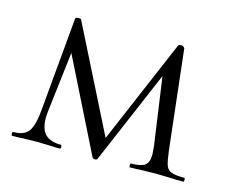

<svg xmlns="http://www.w3.org/2000/svg" viewBox="-67 -488 695 582"><g transform="rotate(15 280.5 -197.0)"><path d="M549 0Q523 0 508 -1L460 -2L414 -1Q402 0 381 0Q379 0 379 -6Q379 -12 381 -12Q412 -12 424.5 -21Q437 -30 437 -56Q437 -61 435 -81L405 -293L280 0Q279 4 272 4Q267 4 264 0L120 -289L98 -104Q96 -86 96 -80Q96 -44 112 -28Q128 -12 161 -12Q164 -12 164 -6Q164 0 161 0Q140 0 129 -1L88 -2L46 -1Q34 0 12 0Q9 0 9 -6Q9 -12 12 -12Q47 -12 60.5 -32Q74 -52 78 -104L104 -392Q104 -397 114 -397Q121 -397 122 -395L287 -67L426 -393Q428 -398 435 -398Q439 -398 442.5 -396Q446 -394 447 -391L482 -81Q486 -48 490.5 -35Q495 -22 507.5 -17Q520 -12 549 -12Q551 -12 551 -6Q551 0 549 0Z"/></g></svg>

Font: Cormorant Garamond Light
Style: Regular
Weight: 300
Designer: Christian Thalmann (Catharsis Fonts)
Version: Version 3.000